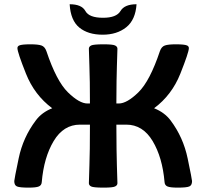

<svg xmlns="http://www.w3.org/2000/svg" viewBox="-20 -859 943 887"><path d="M517.6 -380.9H528.8Q566.4 -380.9 619.4 -432.6Q672.4 -484.4 718.8 -623Q726.1 -643.6 741.7 -648.9Q757.3 -654.3 792.5 -654.3Q832.5 -654.3 844.2 -648.9Q852.5 -645 852.5 -636.7Q852.5 -617.7 813.2 -518.8Q773.9 -419.9 691.9 -358.9Q740.2 -339.8 768.1 -302.7Q826.7 -224.6 846.9 -127.2Q867.2 -29.8 867.2 -22.5Q867.2 -2.9 854.5 2.4Q841.8 7.8 801.3 7.8Q766.1 7.8 753.7 2.4Q741.2 -2.9 740.2 -17.6Q730.5 -131.8 685.1 -207.5Q639.6 -283.2 563.5 -283.2H517.6Q518.1 -148.4 520 -94.7Q522.5 -33.2 522.5 -12.7Q522.5 -2.9 511.7 2.4Q501 7.8 459 7.8Q411.6 7.8 401.1 2.4Q390.6 -2.9 390.6 -12.7Q390.6 -33.2 393.1 -94.7Q395.5 -156.2 395.5 -283.2H349.6Q273.4 -283.2 228 -207.5Q182.6 -131.8 172.9 -17.6Q171.9 -2.9 159.4 2.4Q147 7.8 111.8 7.8Q71.3 7.8 58.6 2.4Q45.9 -2.9 45.9 -22.5Q45.9 -29.8 66.2 -127.2Q86.4 -224.6 145.5 -302.7Q172.9 -339.8 221.2 -358.9Q139.2 -419.9 99.9 -518.8Q60.5 -617.7 60.5 -636.7Q60.5 -645 68.8 -648.9Q80.6 -654.3 120.6 -654.3Q155.8 -654.3 171.4 -648.9Q187 -643.6 194.3 -623Q240.7 -484.4 293.7 -432.6Q346.7 -380.9 383.8 -380.9H395.5Q395.5 -490.2 393.1 -551.8Q390.6 -613.3 390.6 -633.8Q390.6 -643.6 401.1 -648.9Q411.6 -654.3 459 -654.3Q501 -654.3 511.7 -648.9Q522.5 -643.6 522.5 -633.8Q522.5 -613.3 520 -551.8Q518.1 -501.5 517.6 -380.9ZM454.1 -698.7Q386.7 -698.7 346.4 -731.7Q306.2 -764.6 301.8 -839.4Q357.4 -839.4 374.5 -808.1Q391.6 -776.9 456.1 -776.9Q518.1 -776.9 536.6 -808.1Q555.2 -839.4 610.8 -839.4Q606 -767.1 563 -732.9Q520 -698.7 454.1 -698.7Z"/></svg>

Font: ALMAS
Style: Bold
Weight: 700
Designer: ALMAS Font/ by Husham Jawad Kadhim, derived from the Bainsely font by/ Paul James MIller
Foundry: High-Logic / Made with FontCreator
Version: Version 1.411;September 19, 2021;FontCreator 14.0.0.2814 32-